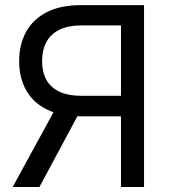

<svg xmlns="http://www.w3.org/2000/svg" viewBox="-20 -748 682 768"><path d="M556.2 0H463.9V-646.5H309.6Q252.4 -646.5 217 -628.7Q181.6 -610.8 165 -578.9Q148.4 -546.9 148.4 -503.4Q148.4 -460.9 165 -429.7Q181.6 -398.4 216.8 -381.6Q252 -364.7 308.6 -364.7H504.9V-282.7H305.2Q221.7 -282.7 166.5 -310.5Q111.3 -338.4 84 -388.2Q56.6 -438 56.6 -503.4Q56.6 -568.8 83.7 -619.4Q110.8 -669.9 165.8 -698.7Q220.7 -727.5 304.7 -727.5H556.2ZM137.7 0H30.8L209.5 -327.6H313.5Z"/></svg>

Font: Inter 16pt
Style: Regular
Weight: 400
Version: Version 4.001;git-66647c0bb